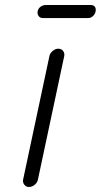

<svg xmlns="http://www.w3.org/2000/svg" viewBox="-20 -746 402 765"><path d="M177 -523Q179 -534 190 -543Q201 -552 212 -552Q225 -552 231.5 -543Q238 -534 236 -523L131 -30Q129 -19 118.5 -10Q108 -1 95 -1Q84 -1 77 -10Q70 -19 72 -30ZM151 -674Q140 -674 134 -682Q128 -690 130 -701Q132 -712 141.5 -719Q151 -726 162 -726H342Q353 -726 358 -719Q363 -712 361 -701Q359 -690 350.5 -682Q342 -674 331 -674Z"/></svg>

Font: VDS
Style: Thin Italic
Weight: 100
Width: 0
Designer: artmaker
Foundry: artmaker
Version: Version 1.000 2012 initial release